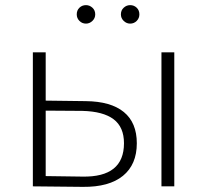

<svg xmlns="http://www.w3.org/2000/svg" viewBox="-20 -726 806 748"><path d="M303 2 108 0V-522H158V-334L314 -332Q412 -331 462.5 -289.5Q513 -248 513 -168Q513 -85 459 -41Q405 3 303 2ZM301 -38Q463 -35 463 -168Q463 -231 422.5 -261.5Q382 -292 301 -294L158 -295V-40ZM609 0V-522H659V0ZM487 -634Q473 -634 462 -644.5Q451 -655 451 -670Q451 -686 462 -696Q473 -706 487 -706Q502 -706 512.5 -696Q523 -686 523 -670Q523 -655 512.5 -644.5Q502 -634 487 -634ZM315 -634Q300 -634 289.5 -644.5Q279 -655 279 -670Q279 -686 289.5 -696Q300 -706 315 -706Q329 -706 340 -696Q351 -686 351 -670Q351 -655 340 -644.5Q329 -634 315 -634Z"/></svg>

Font: Montserrat Light
Style: Regular
Weight: 300
Designer: Julieta Ulanovsky
Foundry: Julieta Ulanovsky
Version: Version 9.000; ttfautohint (v1.8.4.7-5d5b)